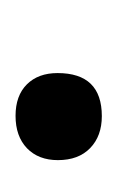

<svg xmlns="http://www.w3.org/2000/svg" viewBox="28 -171 151 247"><g transform="rotate(-90 103.5 -47.5)"><path d="M77.6 8Q52 8 36.5 -7Q21 -22 21 -48.5Q21 -73.5 36.3 -88.3Q51.7 -103 78 -103Q104 -103 118.5 -88.4Q133 -73.8 133 -49Q133 8 77.6 8Z"/></g></svg>

Font: Cormorant Infant Light
Style: Italic
Weight: 300
Italic angle: -10°
Designer: Christian Thalmann (Catharsis Fonts)
Foundry: Catharsis Fonts
Version: Version 4.001